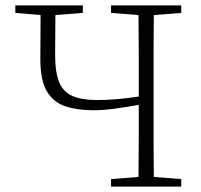

<svg xmlns="http://www.w3.org/2000/svg" viewBox="-20 -694 747 714"><path d="M37 -646V-674H288V-646L186 -638Q186 -601 185.5 -563Q185 -525 185 -491Q185 -425 200 -388.5Q215 -352 249.5 -337Q284 -322 340 -322Q374 -322 412 -325Q450 -328 496 -335V-364Q496 -433 496 -501.5Q496 -570 495 -638L393 -646V-674H654V-646L552 -638Q551 -571 551 -502Q551 -433 551 -364V-310Q551 -241 551 -172.5Q551 -104 552 -36L654 -28V0H393V-28L495 -36Q496 -104 496 -172Q496 -240 496 -304Q452 -296 407.5 -290Q363 -284 327 -284Q267 -284 222.5 -299Q178 -314 154 -355Q130 -396 130 -474Q130 -515 130.5 -556.5Q131 -598 131 -638Z"/></svg>

Font: Source Serif Pro Light
Style: Regular
Weight: 300
Designer: Frank Grießhammer
Foundry: Adobe Systems Incorporated
Version: Version 3.001;hotconv 1.0.111;makeotfexe 2.5.65597